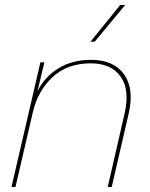

<svg xmlns="http://www.w3.org/2000/svg" viewBox="-20 -750 602 770"><path d="M482 -730 360 -583H343L462 -730ZM345 -510Q436 -510 477.5 -452Q519 -394 496 -294L428 0H412L479 -292Q502 -389 464 -442.5Q426 -496 344 -496Q250 -496 191 -441Q132 -386 112 -301L42 0H26L142 -500H158L130 -383Q158 -441 213.5 -475.5Q269 -510 345 -510Z"/></svg>

Font: Elaine Sans Thin
Style: Italic
Weight: 250
Italic angle: -13°
Designer: Wei Huang
Foundry: Wei Huang
Version: Version 2.001;December 24, 2019;FontCreator 12.0.0.2547 64-b